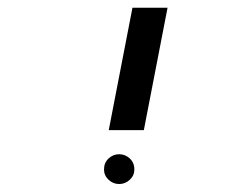

<svg xmlns="http://www.w3.org/2000/svg" viewBox="-20 -619 640 494"><path d="M320.8 -599.1H411.1L350.1 -284.2H259.8ZM247.6 -183.1Q247.6 -200.2 259.3 -211.2Q271 -222.2 286.6 -222.2Q302.2 -222.2 314 -211.2Q325.7 -200.2 325.7 -183.1Q325.7 -167.5 314 -156.5Q302.2 -145.5 286.6 -145.5Q271 -145.5 259.3 -156.5Q247.6 -167.5 247.6 -183.1Z"/></svg>

Font: Cousine
Style: Italic
Weight: 400
Italic angle: -12°
Monospace: yes
Designer: Steve Matteson
Foundry: Monotype Imaging Inc.
Version: Version 1.21